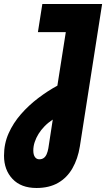

<svg xmlns="http://www.w3.org/2000/svg" viewBox="-76 -720 529 957"><path d="M106 217Q29 217 -13.5 172Q-56 127 -56 56Q-56 -4 -33 -55.5Q-10 -107 28.5 -151Q67 -195 114.5 -231Q162 -267 210 -293L252 -560H113L135 -700H433L322 10Q312 72 285 119Q258 166 213.5 191.5Q169 217 106 217ZM120 74Q133 74 142 67.5Q151 61 156.5 48.5Q162 36 165 19L187 -124Q164 -109 146 -90.5Q128 -72 116 -52.5Q104 -33 97 -12Q90 9 90 30Q90 51 98 62.5Q106 74 120 74Z"/></svg>

Font: MuseoModerno Thin
Style: Bold Italic
Weight: 700
Italic angle: -9°
Version: Version 1.003